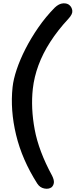

<svg xmlns="http://www.w3.org/2000/svg" viewBox="-20 -797 468 1176"><path d="M208 327Q115 181 78.5 29Q42 -123 57 -263Q62 -311 82.5 -372Q103 -433 136.5 -498.5Q170 -564 215 -629Q260 -694 315 -750Q341 -775 367 -776.5Q393 -778 407 -764Q421 -751 423 -730.5Q425 -710 399 -682Q334 -612 288 -540.5Q242 -469 215.5 -397Q189 -325 181 -253Q168 -135 192.5 -3.5Q217 128 299 279Q312 305 310 322Q308 339 296 350Q278 363 251 357.5Q224 352 208 327Z"/></svg>

Font: Edu SA Beginner
Style: Bold
Weight: 700
Version: Version 1.003